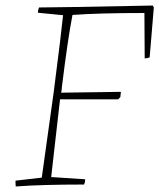

<svg xmlns="http://www.w3.org/2000/svg" viewBox="-20 -667 576 694"><path d="M37 7Q36 1 36 -14L131 -25Q136 -58 174 -333Q203 -559 208 -612L117 -621Q117 -630 121 -640Q186 -640 532 -647L536 -640L521 -460Q513 -456 503 -456L502 -620Q336 -620 242 -613Q225 -526 204 -355Q204 -351 203 -343.5Q202 -336 201 -332L417 -335L415 -316L407 -308H197Q195 -293 165 -27L288 -19Q288 -9 284 0Q129 0 37 7Z"/></svg>

Font: Albura ExtraLight
Style: Italic
Weight: 156
Italic angle: -7°
Designer: Mercedes Jáuregui
Foundry: Omnibus-Type Team
Version: Version 1.000